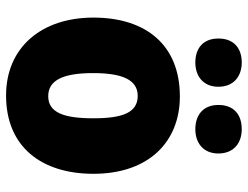

<svg xmlns="http://www.w3.org/2000/svg" viewBox="-112 -695 817 633"><g transform="rotate(90 296.5 -378.5)"><path d="M107 -690C107 -639 140 -614 186 -614C231 -614 266 -640 266 -690C266 -741 231 -767 186 -767C140 -767 107 -742 107 -690ZM326 -690C326 -640 359 -614 406 -614C451 -614 486 -640 486 -690C486 -741 451 -767 406 -767C359 -767 326 -742 326 -690ZM553 -278C553 -461 447 -563 298 -563C129 -563 38 -452 38 -278C38 -107 136 10 295 10C466 10 553 -109 553 -278ZM221 -277C221 -375 244 -424 296 -424C351 -424 370 -375 370 -278C370 -180 351 -129 297 -129C243 -129 221 -181 221 -277Z"/></g></svg>

Font: Noto Sans Arabic SemCond Blk
Style: Regular
Weight: 900
Width: 4
Designer: Monotype Design Team, Nadine Chahine, Nizar Qandah and Khaled Hosny
Foundry: Monotype Imaging Inc.
Version: Version 2.012